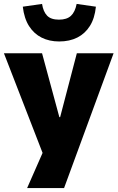

<svg xmlns="http://www.w3.org/2000/svg" viewBox="-28 -777 598 977"><path d="M110 180 208 -43V51L-8 -506H186L274 -181H278L363 -506H550L298 180ZM273 -566Q223 -566 184 -585.5Q145 -605 120 -644Q95 -683 88 -743L186 -757Q192 -718 211.5 -697.5Q231 -677 272 -677Q312 -677 333 -696.5Q354 -716 362 -757L460 -743Q454 -684 429.5 -645Q405 -606 365.5 -586Q326 -566 273 -566Z"/></svg>

Font: Nunito Sans 7pt SemiCondensed Black
Style: Regular
Weight: 900
Width: 4
Designer: Vernon Adams
Foundry: Vernon Adams
Version: Version 3.101;gftools[0.9.27]